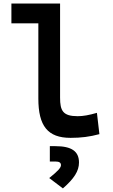

<svg xmlns="http://www.w3.org/2000/svg" viewBox="-20 -752 626 1061"><path d="M370.1 9.8C427.7 9.8 475.1 3.9 529.3 -10.7L515.6 -128.4C471.7 -115.7 439.5 -109.9 409.2 -109.9C327.1 -109.9 312 -140.6 312 -212.4V-732.4H43V-623H191.9V-207.5C191.9 -55.7 243.7 9.8 370.1 9.8ZM327.6 289.1C389.2 235.4 416.5 193.4 416.5 146C416.5 84 375.5 55.7 286.1 55.7H255.4V140.6H287.1C307.6 140.6 316.9 147 316.9 160.6C316.9 175.3 299.3 193.8 252 231.9Z"/></svg>

Font: Cascadia Mono SemiBold
Style: Regular
Weight: 600
Monospace: yes
Designer: Aaron Bell
Foundry: Saja Typeworks
Version: Version 2404.023